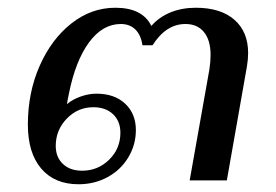

<svg xmlns="http://www.w3.org/2000/svg" viewBox="-20 -466 712 496"><path d="M52 -144Q52 -227 82.5 -296Q113 -365 164.5 -405.5Q216 -446 278 -446Q348 -446 371 -399Q391 -422 420.5 -434Q450 -446 486 -446Q550 -446 585.5 -415Q621 -384 621 -329Q621 -313 618 -295L566 0H470L521 -287Q524 -307 524 -324Q524 -362 507 -383Q490 -404 459 -404Q409 -404 374 -349H348Q344 -376 329.5 -390Q315 -404 292 -404Q245 -404 210 -356.5Q175 -309 158 -224Q156 -215 155 -209Q154 -203 153 -197Q167 -209 188 -216.5Q209 -224 229 -224Q276 -224 303.5 -198Q331 -172 331 -130Q331 -92 311.5 -59.5Q292 -27 258 -8.5Q224 10 183 10Q121 10 86.5 -30.5Q52 -71 52 -144ZM291 -123Q291 -153 272 -171Q253 -189 221 -189Q181 -189 152.5 -159.5Q124 -130 124 -89Q124 -60 142.5 -42.5Q161 -25 192 -25Q233 -25 262 -53.5Q291 -82 291 -123Z"/></svg>

Font: Fahkwang
Style: Italic
Weight: 400
Italic angle: -10°
Version: Version 1.000; ttfautohint (v1.6)